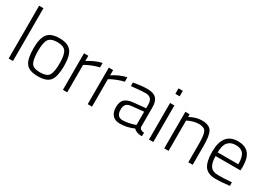

<svg xmlns="http://www.w3.org/2000/svg" viewBox="2 -1493 3167 2274"><g transform="rotate(30 1585.5 -356.0)"><path d="M81 0V-722H140V0Z M275 -251Q275 -392 322.5 -451Q370 -510 484.5 -510Q599 -510 646.5 -451Q694 -392 694 -251Q694 -110 650.5 -50Q607 10 485 10Q363 10 319 -50Q275 -110 275 -251ZM337 -252.5Q337 -134 364.5 -88.5Q392 -43 484.5 -43Q577 -43 605 -89Q633 -135 633 -252.5Q633 -370 601.5 -413.5Q570 -457 485 -457Q400 -457 368.5 -414Q337 -371 337 -252.5Z M823 0V-500H882V-428Q919 -454 972.5 -478Q1026 -502 1071 -510V-450Q1028 -441 981 -422.5Q934 -404 908 -390L882 -375V0Z M1162 0V-500H1221V-428Q1258 -454 1311.5 -478Q1365 -502 1410 -510V-450Q1367 -441 1320 -422.5Q1273 -404 1247 -390L1221 -375V0Z M1845 -351V-83Q1849 -46 1910 -39L1907 9Q1830 9 1794 -31Q1700 10 1606 10Q1539 10 1504 -28.5Q1469 -67 1469 -138.5Q1469 -210 1504.5 -244.5Q1540 -279 1616 -287L1786 -304V-351Q1786 -407 1761.5 -431.5Q1737 -456 1696 -456Q1632 -456 1530 -444L1499 -441L1496 -489Q1606 -510 1688.5 -510Q1771 -510 1808 -471Q1845 -432 1845 -351ZM1531 -142Q1531 -41 1614 -41Q1650 -41 1693 -49.5Q1736 -58 1761 -67L1786 -76V-257L1623 -240Q1574 -236 1552.5 -212Q1531 -188 1531 -142Z M2000 0V-500H2059V0ZM2000 -625V-700H2059V-625Z M2268 0H2209V-500H2268V-463Q2352 -510 2431 -510Q2531 -510 2564.5 -457Q2598 -404 2598 -263V0H2538V-260Q2538 -375 2516 -415.5Q2494 -456 2422 -456Q2387 -456 2348.5 -445.5Q2310 -435 2289 -424L2268 -414Z M3073 -50 3103 -53 3105 -4Q2992 10 2914 10Q2806 9 2763 -54Q2720 -117 2720 -248Q2720 -510 2926 -510Q3025 -510 3074 -453.5Q3123 -397 3123 -273L3121 -225H2781Q2781 -133 2812.5 -88.5Q2844 -44 2920.5 -44Q2997 -44 3073 -50ZM2781 -275H3063Q3063 -374 3030.5 -416Q2998 -458 2926.5 -458Q2855 -458 2818 -414.5Q2781 -371 2781 -275Z"/></g></svg>

Font: Titillium Web
Style: Light
Weight: 300
Version: Version 1.001;PS 57.000;hotconv 1.0.70;makeotf.lib2.5.55311